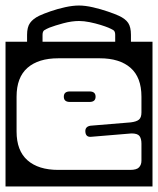

<svg xmlns="http://www.w3.org/2000/svg" viewBox="-40 -655 572 695"><path d="M434 -529V-504H512V20H-20V-504H58V-529Q58 -557 68.8 -572Q79.5 -587 102 -598Q118 -605.5 143.2 -614.2Q168.5 -623 196 -629Q223.5 -635 246 -635Q268.5 -635 296.8 -628.5Q325 -622 350.5 -613.2Q376 -604.5 390 -598Q414 -587 424 -572Q434 -557 434 -529ZM114 -529V-504H377V-529Q377 -542 369.8 -546.2Q362.5 -550.5 352 -555Q342.5 -559 324 -564.8Q305.5 -570.5 284.5 -574.8Q263.5 -579 246 -579Q220 -579 189.2 -570.8Q158.5 -562.5 139 -555Q128.5 -550.5 121.2 -546.2Q114 -542 114 -529ZM171 -444Q99 -444 59.5 -409.5Q20 -375 20 -305V-179Q20 -109.5 59.5 -74.8Q99 -40 171 -40H431Q455 -40 463.5 -49.5Q472 -59 472 -73V-135Q472 -153 465 -162.5Q458 -172 436 -172L292 -160Q270.5 -157 269 -178Q267.5 -197 288 -200L433 -212Q454 -214.5 463 -222Q472 -229.5 472 -248V-305Q472 -375 432.5 -409.5Q393 -444 321 -444ZM306 -305Q306 -286 284 -286H213Q191 -286 191 -305Q191 -324 213 -324H284Q306 -324 306 -305Z"/></svg>

Font: Honk Rounded
Style: Regular
Weight: 400
Designer: Noopur Datye & Yesha Goshar
Foundry: Ek Type
Version: Version 1.000